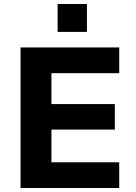

<svg xmlns="http://www.w3.org/2000/svg" viewBox="-20 -943 683 963"><path d="M83 0V-705H578V-576H238V-421H556V-293H238V-129H578V0ZM269 -783V-923H416V-783Z"/></svg>

Font: Nunito Sans 9pt ExtraBold
Style: Regular
Weight: 800
Version: Version 3.101;gftools[0.9.27]